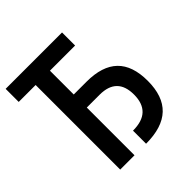

<svg xmlns="http://www.w3.org/2000/svg" viewBox="-192 -829 964 964"><g transform="rotate(-45 290.5 -346.5)"><path d="M298.8 0V-92.8Q365.2 -92.8 397.9 -124Q430.7 -155.3 430.7 -217.3Q430.7 -278.3 399.9 -308.6Q369.1 -338.9 307.6 -338.9H167.5V-431.6H307.6Q418.5 -431.6 473.4 -378.4Q528.3 -325.2 528.3 -217.3Q528.3 -108.4 471.2 -54.2Q414.1 0 298.8 0ZM115.2 0V-688.5H216.8V0ZM-4.9 -600.6V-693.4H395.5V-600.6Z"/></g></svg>

Font: Cascadia Mono
Style: Regular
Weight: 400
Monospace: yes
Designer: Aaron Bell
Foundry: Saja Typeworks
Version: Version 2404.023